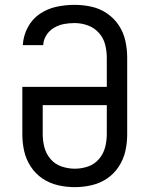

<svg xmlns="http://www.w3.org/2000/svg" viewBox="-20 -763 616 791"><path d="M288 8Q323 8 357.5 0Q392 -8 421 -27.5Q450 -47 469.5 -77Q489 -107 496.5 -141Q504 -175 504 -210V-525Q504 -560 496.5 -594.5Q489 -629 469.5 -658.5Q450 -688 420.5 -708Q391 -728 356.5 -735.5Q322 -743 287 -743Q249 -743 212 -735Q175 -727 143.5 -705.5Q112 -684 94 -649.5Q76 -615 74 -577H158Q159 -599 171 -618Q183 -637 202.5 -648.5Q222 -660 243.5 -664Q265 -668 287 -668Q315 -668 341.5 -658.5Q368 -649 387 -628Q406 -607 413 -580Q420 -553 420 -525V-405H72V-210Q72 -175 79.5 -141Q87 -107 106.5 -77Q126 -47 155 -27.5Q184 -8 218.5 0Q253 8 288 8ZM288 -68Q261 -68 234 -77Q207 -86 188.5 -107.5Q170 -129 163 -156Q156 -183 156 -210V-330H420V-210Q420 -183 413 -156Q406 -129 387.5 -107.5Q369 -86 342.5 -77Q316 -68 288 -68Z"/></svg>

Font: Iosevka SS01 Extended
Style: Regular
Weight: 400
Width: 7
Monospace: yes
Designer: Belleve Invis
Foundry: Belleve Invis
Version: Version 3.4.7; ttfautohint (v1.8.3)